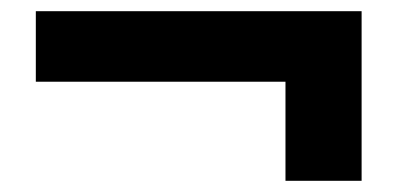

<svg xmlns="http://www.w3.org/2000/svg" viewBox="-20 -432 710 343"><path d="M490 -109V-286H44V-412H626V-109Z"/></svg>

Font: Mach SemiBold
Style: Regular
Weight: 600
Version: Version 1.002